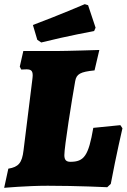

<svg xmlns="http://www.w3.org/2000/svg" viewBox="-40 -892 608 922"><path d="M412 -743 419 -759 383 -867 367 -872C367 -872 241 -818 118 -772L139 -701L158 -688C282 -719 412 -743 412 -743ZM189 0C331 0 475 7 475 7L492 -9C518 -148 548 -276 548 -276L538 -291L408 -278C385 -144 364 -115 298 -115C278 -115 269 -124 269 -147C269 -187 305 -412 321 -502C327 -537 346 -547 414 -554L437 -652C437 -652 278 -647 231 -647H72L55 -572C57 -567 60 -563 62 -558C62 -558 77 -559 87 -559C108 -559 117 -553 117 -530C117 -524 116 -517 115 -508L73 -170C66 -110 49 -90 0 -82L-20 10C-20 10 88 0 189 0Z"/></svg>

Font: Alegreya SC Black
Style: Italic
Weight: 900
Italic angle: -7°
Designer: Juan Pablo del Peral
Foundry: Huerta Tipografica
Version: Version 2.007;PS 002.007;hotconv 1.0.88;makeotf.lib2.5.64775